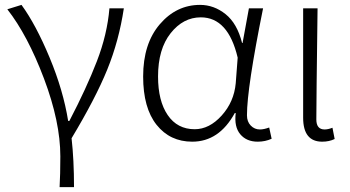

<svg xmlns="http://www.w3.org/2000/svg" viewBox="-20 -567 1431 786"><path d="M224 199Q227 148 227 73Q227 -68 160 -245.5Q93 -423 10 -529L68 -547Q127 -466 183 -331.5Q239 -197 259 -72H264Q334 -206 376.5 -316Q419 -426 428 -533H487Q467 -400 419 -282Q371 -164 273 -1Q283 88 283 199Z M767 13Q676 13 621 -56Q566 -125 566 -254Q566 -388 634 -467.5Q702 -547 799 -547Q856 -547 903.5 -509Q951 -471 971 -391H973L999 -533H1057Q991 -207 991 -95Q991 -69 1006.5 -53Q1022 -37 1044 -37Q1060 -37 1082 -45L1092 1Q1066 13 1035 13Q989 13 963.5 -17.5Q938 -48 945 -104H941Q877 13 767 13ZM777 -38Q837 -38 887.5 -94Q938 -150 945 -226L953 -331Q914 -496 802 -496Q730 -496 678.5 -431Q627 -366 627 -254Q627 -154 666.5 -96Q706 -38 777 -38Z M1299 13Q1221 13 1221 -85V-533H1280Q1275 -148 1275 -78Q1275 -37 1309 -37Q1323 -37 1341 -44L1350 2Q1328 13 1299 13Z"/></svg>

Font: Noto Sans Korean Light
Style: Regular
Weight: 300
Designer: Ryoko NISHIZUKA  (kana & ideographs); Paul D. Hunt (Latin, Greek & Cyrillic); Wenlong ZHANG  (bopomofo); Sandoll Communi
Foundry: Adobe Systems Incorporated
Version: Version 1.000;PS 1;hotconv 1.0.78;makeotf.lib2.5.61930